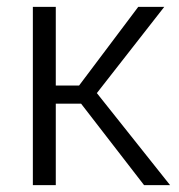

<svg xmlns="http://www.w3.org/2000/svg" viewBox="-20 -541 524 561"><path d="M384 -521H460L263 -269L477 0H401L217 -238H143V0H76V-521H143V-291H211Z"/></svg>

Font: Oxford Sans
Style: Regular
Weight: 400
Designer: Matt McInerney, Pablo Impallari, Rodrigo Fuenzalida
Foundry: Matt McInerney, Pablo Impallari, Rodrigo Fuenzalida
Version: Version 3.000g; ttfautohint (v1.5) -l 8 -r 28 -G 28 -x 14 -D